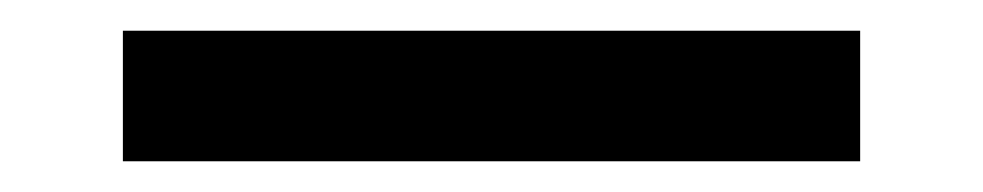

<svg xmlns="http://www.w3.org/2000/svg" viewBox="-20 5 640 125"><path d="M60 110V25H540V110Z"/></svg>

Font: Pitagon Sans Mono Medium
Style: Regular
Weight: 500
Monospace: yes
Designer: Travis Tran
Foundry: Pitagon
Version: Version 1.001; ttfautohint (v1.8.4.7-5d5b);gftools[0.9.26]